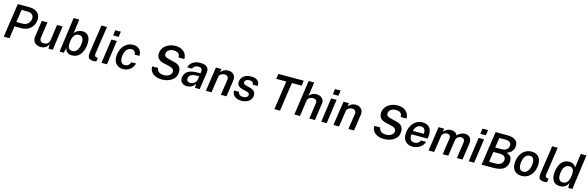

<svg xmlns="http://www.w3.org/2000/svg" viewBox="87 -2345 12117 3958"><g transform="rotate(15 6146.0 -366.5)"><path d="M51.5 0 157.5 -723H404.5Q479.5 -723 534.8 -696.2Q590 -669.5 616.8 -617.5Q643.5 -565.5 632.5 -489.5Q622 -418 583.5 -367Q545 -316 485.8 -289Q426.5 -262 352.5 -262H211.5L173 0ZM224.5 -359.5H364Q404 -359.5 437.2 -376.8Q470.5 -394 492.5 -425Q514.5 -456 520.5 -496.5Q529 -558.5 494.2 -592.8Q459.5 -627 399.5 -627H263.5Z M841.5 10Q805.5 10 773 -1.2Q740.5 -12.5 716.5 -34.2Q692.5 -56 681 -88Q669.5 -120 675.5 -162.5L725 -517H845.5L797.5 -176.5Q791.5 -134.5 813.5 -107.5Q835.5 -80.5 886 -80.5Q933 -80.5 964.5 -106.2Q996 -132 1003 -180.5L1050.5 -517H1169.5L1097 0H1005L1005.5 -101Q991 -58.5 964.2 -34.2Q937.5 -10 905.5 0Q873.5 10 841.5 10Z M1507 10Q1467.5 10 1440.5 -1Q1413.5 -12 1397 -29.5Q1380.5 -47 1371.8 -67.2Q1363 -87.5 1359.5 -106L1331.5 0H1243L1344 -743H1464.5L1424 -441.5Q1434 -456.5 1449.8 -471.5Q1465.5 -486.5 1487 -499Q1508.5 -511.5 1534.5 -519.2Q1560.5 -527 1591 -527Q1684 -527 1728.5 -458.5Q1773 -390 1755.5 -261Q1739 -138.5 1675.5 -64.2Q1612 10 1507 10ZM1494.5 -79.5Q1546 -79.5 1585.2 -123Q1624.5 -166.5 1637.5 -264Q1649 -349 1623.5 -392.8Q1598 -436.5 1541 -436.5Q1480 -436.5 1445.8 -392.5Q1411.5 -348.5 1400 -264Q1386.5 -165 1409.5 -122.2Q1432.5 -79.5 1494.5 -79.5Z M1973 7.5Q1924.5 7.5 1897 -5Q1869.5 -17.5 1858.2 -38.5Q1847 -59.5 1846 -85.8Q1845 -112 1849 -139.5L1937.5 -743H2055.5L1969 -153.5Q1964 -120 1974.5 -101.5Q1985 -83 2014.5 -80L2038.5 -79L2027.5 -2.5Q2013.5 1.5 1999 4.5Q1984.5 7.5 1973 7.5Z M2138 0 2211 -517H2326.5L2254 0ZM2222.5 -608 2238.5 -723H2357L2341 -608Z M2599 10Q2530.5 10 2482 -21.2Q2433.5 -52.5 2411.8 -112.2Q2390 -172 2402.5 -256.5Q2414 -337 2451.5 -397.8Q2489 -458.5 2547 -492.8Q2605 -527 2677.5 -527Q2736.5 -527 2777.2 -503Q2818 -479 2838.2 -436.5Q2858.5 -394 2856 -340H2754Q2754 -363.5 2744.5 -384.8Q2735 -406 2715.2 -419.2Q2695.5 -432.5 2664.5 -432.5Q2609.5 -432.5 2568.8 -389.5Q2528 -346.5 2515 -257.5Q2503 -175.5 2529 -127Q2555 -78.5 2615 -78.5Q2646 -78.5 2669.8 -92.8Q2693.5 -107 2709 -128.2Q2724.5 -149.5 2730.5 -171H2830Q2818 -118.5 2785.2 -77.5Q2752.5 -36.5 2704.8 -13.2Q2657 10 2599 10Z M3423 10Q3372 10 3325 -2.8Q3278 -15.5 3241.8 -41.5Q3205.5 -67.5 3185 -107Q3164.5 -146.5 3166 -200H3292Q3294.5 -163.5 3313.8 -138.5Q3333 -113.5 3364.8 -100.5Q3396.5 -87.5 3436.5 -87.5Q3479.5 -87.5 3516 -99.5Q3552.5 -111.5 3576.2 -134.5Q3600 -157.5 3605 -191Q3609 -220.5 3596.8 -241Q3584.5 -261.5 3559.5 -274.8Q3534.5 -288 3499.5 -296L3375.5 -325Q3298.5 -341.5 3259.5 -389Q3220.5 -436.5 3231 -515.5Q3240 -581 3281.5 -629.8Q3323 -678.5 3386.5 -705.2Q3450 -732 3524.5 -732Q3606.5 -732 3661.8 -701Q3717 -670 3743.5 -620.8Q3770 -571.5 3766 -517H3642.5Q3644 -560 3627.5 -585.5Q3611 -611 3580.8 -622Q3550.5 -633 3511.5 -633Q3473.5 -633 3440.8 -620.8Q3408 -608.5 3386.8 -585Q3365.5 -561.5 3361 -529Q3356.5 -494 3376 -472.2Q3395.5 -450.5 3454.5 -435.5L3575.5 -406.5Q3633.5 -394.5 3666.5 -370.5Q3699.5 -346.5 3714 -315.8Q3728.5 -285 3730.2 -253Q3732 -221 3728 -192Q3720.5 -135.5 3680 -89.5Q3639.5 -43.5 3573.5 -16.8Q3507.5 10 3423 10Z M3961.5 10Q3913.5 10 3878.5 -8.2Q3843.5 -26.5 3827 -60.8Q3810.5 -95 3817.5 -144Q3830 -229.5 3896 -273Q3962 -316.5 4092 -318.5L4165 -320.5L4170 -355.5Q4176 -398 4153.8 -420.5Q4131.5 -443 4088 -442.5Q4053 -442 4019.8 -424Q3986.5 -406 3971 -367H3869.5Q3880 -416.5 3912.5 -452.5Q3945 -488.5 3995 -507.8Q4045 -527 4106 -527Q4177 -527 4219.2 -506.5Q4261.5 -486 4277.5 -449Q4293.5 -412 4286 -362.5L4233 0H4132.5L4135.5 -90.5Q4100 -32.5 4056.8 -11.2Q4013.5 10 3961.5 10ZM4012 -72.5Q4033.5 -72.5 4055.2 -80.8Q4077 -89 4095.8 -103.2Q4114.5 -117.5 4127.2 -135Q4140 -152.5 4143 -171.5L4155 -253L4095.5 -252Q4051.5 -251.5 4016.8 -242Q3982 -232.5 3960.5 -211.8Q3939 -191 3933.5 -156.5Q3928 -117 3950.5 -94.8Q3973 -72.5 4012 -72.5Z M4365.5 0 4441.5 -517H4558L4549 -448Q4566 -468 4588 -485Q4610 -502 4639.2 -512.5Q4668.5 -523 4708 -523Q4754.5 -523 4791 -501.5Q4827.5 -480 4845.8 -439.5Q4864 -399 4855 -342.5L4805 0H4685L4733.5 -328.5Q4740.5 -375.5 4717.2 -400.8Q4694 -426 4655 -426Q4627.5 -426 4601.5 -416.2Q4575.5 -406.5 4557.5 -387.5Q4539.5 -368.5 4535.5 -340.5L4485 0Z M5120 10Q5068 10 5023.8 -7.2Q4979.5 -24.5 4952.8 -61.5Q4926 -98.5 4925.5 -157H5031.5Q5033.5 -128.5 5048.2 -110.5Q5063 -92.5 5085 -84.2Q5107 -76 5131.5 -76Q5176 -76 5205.5 -92Q5235 -108 5239.5 -141.5Q5243 -166 5229.8 -180.5Q5216.5 -195 5183.5 -202.5L5092.5 -225Q5031 -239.5 4997.2 -273Q4963.5 -306.5 4971.5 -367.5Q4977.5 -413.5 5005.5 -449.5Q5033.5 -485.5 5081.2 -506.2Q5129 -527 5195.5 -527Q5283.5 -527 5331 -486.8Q5378.5 -446.5 5369 -372H5267Q5266.5 -405.5 5244.2 -424.2Q5222 -443 5182.5 -443Q5141.5 -443 5113 -426.5Q5084.5 -410 5080 -376Q5076.5 -352.5 5094.8 -339Q5113 -325.5 5152.5 -316L5238 -293.5Q5275 -283.5 5297.8 -266.5Q5320.5 -249.5 5331.5 -229.2Q5342.5 -209 5345 -187.8Q5347.5 -166.5 5345 -148.5Q5338 -98.5 5308.2 -63.2Q5278.5 -28 5230 -9Q5181.5 10 5120 10Z M5827.5 0 5916.5 -613.5H5702L5718 -723H6260.5L6244.5 -613.5H6036.5L5947 0Z M6253.5 0 6359 -743H6478L6436 -447Q6458 -476 6496 -498.8Q6534 -521.5 6594 -521.5Q6641.5 -521.5 6678.2 -501.8Q6715 -482 6733.5 -446.2Q6752 -410.5 6745 -363.5L6693.5 0H6573.5L6622 -344Q6627.5 -382.5 6603.5 -404.2Q6579.5 -426 6539.5 -426Q6512 -426 6486.2 -416Q6460.5 -406 6443 -386.8Q6425.5 -367.5 6422 -339.5L6373.5 0Z M6827.5 0 6900.5 -517H7016L6943.5 0ZM6912 -608 6928 -723H7046.5L7030.5 -608Z M7087.5 0 7163.5 -517H7280L7271 -448Q7288 -468 7310 -485Q7332 -502 7361.2 -512.5Q7390.5 -523 7430 -523Q7476.5 -523 7513 -501.5Q7549.5 -480 7567.8 -439.5Q7586 -399 7577 -342.5L7527 0H7407L7455.5 -328.5Q7462.5 -375.5 7439.2 -400.8Q7416 -426 7377 -426Q7349.5 -426 7323.5 -416.2Q7297.5 -406.5 7279.5 -387.5Q7261.5 -368.5 7257.5 -340.5L7207 0Z M8164 10Q8113 10 8066 -2.8Q8019 -15.5 7982.8 -41.5Q7946.5 -67.5 7926 -107Q7905.5 -146.5 7907 -200H8033Q8035.5 -163.5 8054.8 -138.5Q8074 -113.5 8105.8 -100.5Q8137.5 -87.5 8177.5 -87.5Q8220.5 -87.5 8257 -99.5Q8293.5 -111.5 8317.2 -134.5Q8341 -157.5 8346 -191Q8350 -220.5 8337.8 -241Q8325.5 -261.5 8300.5 -274.8Q8275.5 -288 8240.5 -296L8116.5 -325Q8039.5 -341.5 8000.5 -389Q7961.5 -436.5 7972 -515.5Q7981 -581 8022.5 -629.8Q8064 -678.5 8127.5 -705.2Q8191 -732 8265.5 -732Q8347.5 -732 8402.8 -701Q8458 -670 8484.5 -620.8Q8511 -571.5 8507 -517H8383.5Q8385 -560 8368.5 -585.5Q8352 -611 8321.8 -622Q8291.5 -633 8252.5 -633Q8214.5 -633 8181.8 -620.8Q8149 -608.5 8127.8 -585Q8106.5 -561.5 8102 -529Q8097.5 -494 8117 -472.2Q8136.5 -450.5 8195.5 -435.5L8316.5 -406.5Q8374.5 -394.5 8407.5 -370.5Q8440.5 -346.5 8455 -315.8Q8469.5 -285 8471.2 -253Q8473 -221 8469 -192Q8461.5 -135.5 8421 -89.5Q8380.5 -43.5 8314.5 -16.8Q8248.5 10 8164 10Z M8780 10Q8708 10 8658 -21.8Q8608 -53.5 8586 -112.5Q8564 -171.5 8576 -253Q8587.5 -332.5 8624.5 -394.2Q8661.5 -456 8719.5 -491.5Q8777.5 -527 8852 -527Q8926 -527 8971.5 -494.5Q9017 -462 9034.5 -403.8Q9052 -345.5 9040.5 -267.5L9034.5 -230.5H8692Q8685.5 -186.5 8694 -152.5Q8702.5 -118.5 8727 -99.2Q8751.5 -80 8791 -80Q8832 -80 8864.8 -99.2Q8897.5 -118.5 8913.5 -158H9022.5Q9006 -104 8968 -66.5Q8930 -29 8880.5 -9.5Q8831 10 8780 10ZM8702.5 -306H8933Q8938.5 -343.5 8930.5 -373.8Q8922.5 -404 8899.8 -421.8Q8877 -439.5 8838.5 -439.5Q8800.5 -439.5 8771.5 -420Q8742.5 -400.5 8725 -369.8Q8707.5 -339 8702.5 -306Z M9118 0 9193.5 -517H9310L9300 -448Q9326 -480.5 9366.5 -503.8Q9407 -527 9465 -527Q9504 -527 9542 -508.2Q9580 -489.5 9594 -448.5Q9624.5 -485 9668.8 -506Q9713 -527 9757 -527Q9784.5 -527 9811.2 -518Q9838 -509 9859.2 -488.5Q9880.5 -468 9890.2 -434Q9900 -400 9892.5 -350.5L9841.5 0H9722L9771.5 -338Q9777 -375.5 9767.5 -396.8Q9758 -418 9739.2 -427Q9720.5 -436 9698.5 -436Q9670.5 -436 9647.5 -425.5Q9624.5 -415 9608.8 -392.5Q9593 -370 9587 -333.5L9538.5 0H9419.5L9471.5 -357.5Q9475.5 -383 9464.8 -400.5Q9454 -418 9435 -427Q9416 -436 9396 -436Q9374.5 -436 9351.2 -427Q9328 -418 9310.8 -398.8Q9293.5 -379.5 9289 -350L9237 0Z M9975 0 10048 -517H10163.5L10091 0ZM10059.5 -608 10075.5 -723H10194L10178 -608Z M10249 0 10355 -723H10594.5Q10727 -723 10785.5 -674Q10844 -625 10831 -533Q10822.5 -478 10789.5 -437.8Q10756.5 -397.5 10683.5 -369.5Q10724 -359 10748.8 -340.8Q10773.5 -322.5 10785.2 -299Q10797 -275.5 10799.5 -248.8Q10802 -222 10798 -194Q10783.5 -95.5 10710.8 -47.8Q10638 0 10499.5 0ZM10383.5 -97H10514.5Q10586.5 -97 10628.8 -125.2Q10671 -153.5 10678.5 -206Q10684 -244 10669.2 -268.2Q10654.5 -292.5 10624.8 -304.5Q10595 -316.5 10556 -316.5H10415.5ZM10429.5 -415H10569.5Q10593 -415 10616.8 -420.8Q10640.5 -426.5 10660.8 -438.5Q10681 -450.5 10694.8 -470.5Q10708.5 -490.5 10713 -519Q10721 -573.5 10686.2 -600Q10651.5 -626.5 10590 -626.5H10460.5Z M11101.5 10Q11030.5 10 10982 -21.8Q10933.5 -53.5 10912.8 -113Q10892 -172.5 10904 -256Q10915.5 -337 10952.5 -398Q10989.5 -459 11047.2 -493Q11105 -527 11178.5 -527Q11250 -527 11298 -494.5Q11346 -462 11366.2 -401.5Q11386.5 -341 11374.5 -256Q11363 -177.5 11327 -117.8Q11291 -58 11234 -24Q11177 10 11101.5 10ZM11116.5 -82.5Q11156 -82.5 11185 -105.5Q11214 -128.5 11232.2 -168.5Q11250.5 -208.5 11257.5 -259.5Q11264 -307 11258 -347Q11252 -387 11230 -411.2Q11208 -435.5 11165 -435.5Q11124 -435.5 11094.8 -413.2Q11065.5 -391 11047.2 -351.2Q11029 -311.5 11022 -259.5Q11016 -212.5 11021.8 -172.2Q11027.5 -132 11050 -107.2Q11072.5 -82.5 11116.5 -82.5Z M11592.5 7.5Q11544 7.5 11516.5 -5Q11489 -17.5 11477.8 -38.5Q11466.5 -59.5 11465.5 -85.8Q11464.5 -112 11468.5 -139.5L11557 -743H11675L11588.5 -153.5Q11583.5 -120 11594 -101.5Q11604.5 -83 11634 -80L11658 -79L11647 -2.5Q11633 1.5 11618.5 4.5Q11604 7.5 11592.5 7.5Z M11920 10Q11821 10 11774.2 -60.5Q11727.5 -131 11745 -261Q11761.5 -382.5 11822.5 -454.8Q11883.5 -527 11982 -527Q12012.5 -527 12036.5 -519.2Q12060.5 -511.5 12078.5 -499Q12096.5 -486.5 12108.2 -471.5Q12120 -456.5 12126 -441.5L12167 -743H12287.5L12187 0H12098L12099 -106Q12091 -87.5 12076.8 -67.2Q12062.5 -47 12041 -29.5Q12019.5 -12 11989.8 -1Q11960 10 11920 10ZM11957 -79.5Q12019.5 -79.5 12054 -122.2Q12088.5 -165 12102 -264Q12109 -320.5 12101.5 -359Q12094 -397.5 12070.8 -417Q12047.5 -436.5 12006.5 -436.5Q11954.5 -436.5 11915.2 -396Q11876 -355.5 11864 -264Q11851.5 -173 11876.2 -126.2Q11901 -79.5 11957 -79.5Z"/></g></svg>

Font: Public Sans Thin SemiBold
Style: Italic
Weight: 600
Italic angle: -8°
Version: Version 2.001